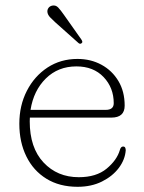

<svg xmlns="http://www.w3.org/2000/svg" viewBox="-20 -690 539 720"><path d="M447.5 -294Q447.5 -249 397.5 -249H92Q91.5 -242 91.5 -235Q91.5 -136 143.2 -80.8Q195 -25.5 275.5 -25.5Q341 -25.5 379.8 -57.5Q418.5 -89.5 429.5 -127.5Q433 -140.5 441.5 -140.5Q447.5 -140.5 449.5 -136.2Q451.5 -132 451.5 -126.5Q449 -91.5 425.5 -60.2Q402 -29 362.2 -9.2Q322.5 10.5 271 10.5Q203 10.5 154 -19.8Q105 -50 78.8 -103.5Q52.5 -157 52.5 -226Q52.5 -294.5 80.8 -349.5Q109 -404.5 158.2 -436.8Q207.5 -469 270.5 -469Q320.5 -469 360.5 -447.2Q400.5 -425.5 424 -386.2Q447.5 -347 447.5 -294ZM266.5 -441Q198 -441 152 -395.8Q106 -350.5 94.5 -278H376.5Q406.5 -278 406.5 -303Q406.5 -361 368.5 -401Q330.5 -441 266.5 -441ZM220 -634 285 -542Q287.5 -538.5 288.5 -534.5Q289.5 -530.5 286 -528Q280.5 -523.5 274.5 -528.5L186.5 -607Q176 -616.5 167.8 -625.2Q159.5 -634 158 -643.5Q156.5 -652.5 161.5 -659.8Q166.5 -667 176 -669Q189 -671.5 198.2 -661.8Q207.5 -652 220 -634Z"/></svg>

Font: Fraunces 9pt SuperSoft Thin
Style: Regular
Weight: 100
Version: Version 1.000;[b76b70a41]